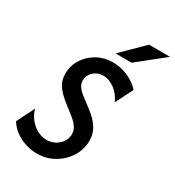

<svg xmlns="http://www.w3.org/2000/svg" viewBox="-196 -931 960 1054"><g transform="rotate(30 284.5 -404.0)"><path d="M200.7 9Q143.8 9 91.7 -17.7Q39.6 -44.4 13.9 -88.2L70.1 -200Q78.5 -166.7 99.7 -140.3Q120.8 -113.9 149.3 -98.3Q177.8 -82.6 209 -82.6Q252.1 -82.6 283.7 -111.1Q315.3 -139.6 315.3 -179.2Q315.3 -202.8 302.1 -222.9Q288.9 -243.1 262.5 -263.9L200 -313.2Q156.9 -347.2 137.2 -377.8Q117.4 -408.3 117.4 -449.3Q117.4 -500 143.8 -542Q170.1 -584 214.9 -609Q259.7 -634 314.6 -634Q363.2 -634 409.7 -613.9Q456.2 -593.8 486.8 -559L431.2 -448.6Q413.2 -491 377.8 -517.7Q342.4 -544.4 304.2 -544.4Q268.8 -544.4 243.8 -521.2Q218.8 -497.9 218.8 -463.9Q218.8 -427.8 264.6 -393.1L328.5 -344.4Q372.9 -310.4 394.8 -275.3Q416.7 -240.3 416.7 -196.5Q416.7 -141 387.2 -94.1Q357.6 -47.2 308.7 -19.1Q259.7 9 200.7 9ZM300.7 -683.3 436.1 -816.7H569.4L402.8 -683.3Z"/></g></svg>

Font: Afacad Medium
Style: Italic
Weight: 500
Italic angle: -14°
Designer: Kristian Moeller
Foundry: Dicotype
Version: Version 1.000; ttfautohint (v1.8.4.7-5d5b)